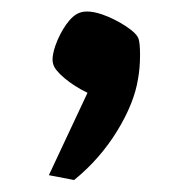

<svg xmlns="http://www.w3.org/2000/svg" viewBox="-20 -158 332 330"><path d="M70.3 -55.7Q70.3 -64.9 75.2 -79.6Q82.5 -100.1 94 -116.2Q105.5 -132.3 117.2 -136.2Q122.6 -138.2 129.9 -138.2Q140.6 -138.2 155.3 -133.3Q176.3 -126 195.8 -113.3Q215.3 -100.6 218.3 -90.8Q220.7 -82.5 220.7 -64Q220.7 -41 217.3 -22.9Q210.9 19 181.2 67.4Q151.4 115.7 107.4 151.4L64 143.1L130.4 1.5Q107.9 -9.3 90.8 -23.7Q73.7 -38.1 71.3 -48.3Q70.3 -52.2 70.3 -55.7Z"/></svg>

Font: Vesper Libre Medium
Style: Regular
Weight: 500
Designer: Robert Keller & Kimya Gandhi
Foundry: Mota Italic
Version: Version 1.058